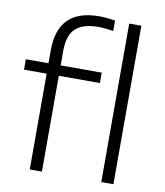

<svg xmlns="http://www.w3.org/2000/svg" viewBox="-89 -891 827 964"><g transform="rotate(10 324.0 -409.0)"><path d="M128.5 0V-488.5H13V-541.5H128.5V-608Q128.5 -818 339 -818Q359.5 -818 380.2 -816Q401 -814 420.5 -810.5V-757Q380.5 -764.5 343 -764.5Q266 -764.5 228.2 -730Q190.5 -695.5 190.5 -612.5V-541.5H400V-488.5H190.5V0ZM493 0V-808H555V0Z"/></g></svg>

Font: Encode Sans Exp Lt
Style: Regular
Weight: 300
Width: 7
Designer: Multiple Designers
Foundry: Impallari Type
Version: Version 3.002; ttfautohint (v1.8.3) -l 8 -r 50 -G 200 -x 14 